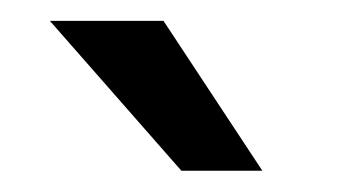

<svg xmlns="http://www.w3.org/2000/svg" viewBox="-20 -770 349 184"><path d="M231.4 -606.4 136.7 -750H27.8L153.8 -606.4Z"/></svg>

Font: Vazir
Style: Regular
Weight: 400
Designer: Saber Rastikerdar
Foundry: Saber Rastikerdar
Version: Version 27.002;January 24, 2021;FontCreator 13.0.0.2683 64-b